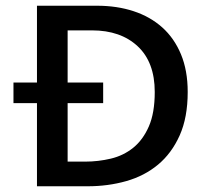

<svg xmlns="http://www.w3.org/2000/svg" viewBox="-20 -650 718 670"><path d="M319 -630Q388 -630 446 -611Q504 -592 546 -554.5Q588 -517 611.5 -460.5Q635 -404 635 -329Q635 -240 607 -177.5Q579 -115 531.5 -75.5Q484 -36 420.5 -18Q357 0 286 0H109V-290H27V-362H109V-630ZM340 -362V-290H216V-86H277Q323 -86 367 -96.5Q411 -107 445 -134.5Q479 -162 499.5 -209Q520 -256 520 -329Q520 -433 460.5 -488.5Q401 -544 301 -544H216V-362Z"/></svg>

Font: Mukta Mahee Medium
Style: Regular
Weight: 500
Designer: Shuchita Grover, Noopur Datye, Girish Dalvi, Yashodeep Gholap
Foundry: Ek Type
Version: Version 2.538;PS 1.000;hotconv 16.6.51;makeotf.lib2.5.65220;